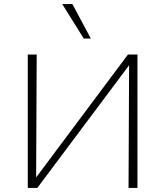

<svg xmlns="http://www.w3.org/2000/svg" viewBox="-20 -927 815 947"><path d="M136 0V-22L611 -658H639V-635L164 0ZM117 0V-658H161L158 0ZM614 0 617 -658H658V0ZM393 -737 287 -907H337L428 -737Z"/></svg>

Font: Ysabeau Infant ExtraLight
Style: Regular
Weight: 250
Designer: Christian Thalmann (Catharsis Fonts)
Version: Version 2.001;gftools[0.9.30]; featfreeze: ss01,ss02,lnum